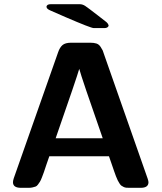

<svg xmlns="http://www.w3.org/2000/svg" viewBox="-20 -898 773 918"><path d="M42 -26.9Q42 -33.7 45.9 -45.9L257.8 -647.9Q265.6 -670.9 278.8 -682.4Q292 -693.8 320.8 -693.8H411.1Q429.2 -693.8 441.2 -689.9Q453.1 -686 461.2 -673.6Q469.2 -661.1 471.2 -656.5Q473.1 -651.9 479 -633.8L686 -43.9Q689.9 -31.7 689.9 -26.9Q689.9 0 652.8 0H600.1Q591.3 0 584.2 -0.5Q577.1 -1 570.6 -4.4Q564 -7.8 560.1 -10.5Q556.2 -13.2 551 -21.5Q545.9 -29.8 543 -35.4Q540 -41 534.4 -55.4Q528.8 -69.8 525.4 -80.3Q522 -90.8 514.4 -112.3Q506.8 -133.8 501 -150.9H215.8Q209 -132.8 201.4 -109.4Q193.8 -85.9 189.9 -75Q186 -64 180.4 -49.6Q174.8 -35.2 170.9 -29.1Q167 -22.9 161.4 -15.4Q155.8 -7.8 149.9 -5.9Q144 -3.9 136 -2Q127.9 0 117.2 0H80.1Q42 0 42 -26.9ZM202.1 -865.7Q204.1 -877.9 222.2 -877.9H361.3Q374.5 -877.9 387 -869.9Q399.4 -861.8 447.3 -824.7Q472.2 -804.7 489.3 -792Q496.1 -786.1 499 -777.8V-773.9Q495.1 -764.2 480 -763.7H428.2Q415 -763.7 293.9 -815.9Q249 -835.9 221.2 -847.7Q212.4 -851.6 208.7 -854.7Q205.1 -857.9 204.1 -859.4Q203.1 -860.8 202.1 -865.7ZM246.1 -236.8H471.2Q369.1 -528.8 358.9 -568.8Q349.1 -532.7 246.1 -236.8Z"/></svg>

Font: CMU Sans Serif
Style: Bold
Weight: 700
Version: Version 0.7.0